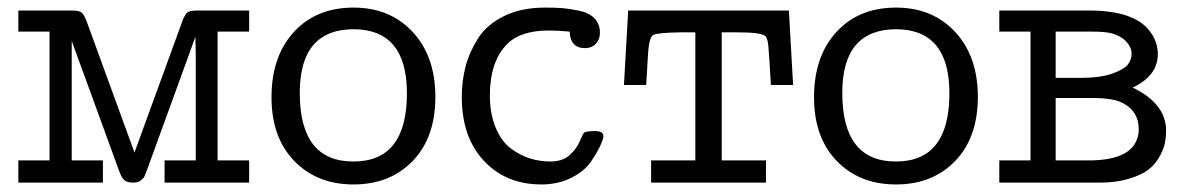

<svg xmlns="http://www.w3.org/2000/svg" viewBox="-20 -486 3159 511"><path d="M28.8 0V-59.1H111.8V-401.9H28.8V-458H172.9Q191.9 -458 198.5 -451.4Q205.1 -444.8 212.9 -422.9L337.9 -80.1L462.9 -422.9Q463.9 -424.8 465.3 -429.4Q466.8 -434.1 467.3 -435.5Q467.8 -437 470 -440.4Q472.2 -443.8 472.7 -444.8Q473.1 -445.8 475.1 -449Q477.1 -452.1 478.5 -452.6Q480 -453.1 482.4 -454.6Q484.9 -456.1 488 -456.5Q491.2 -457 494.6 -457.5Q498 -458 502 -458H643.1V-401.9H559.1V-59.1H643.1V0H418V-59.1H501V-341.8L500 -388.2L484.9 -346.2L371.1 -33.2Q366.2 -20 364 -15.6Q361.8 -11.2 354.5 -5.6Q347.2 0 335 0Q318.8 0 311.5 -6.1Q304.2 -12.2 297.9 -28.8L170.9 -377V-59.1H253.9V0Z M702.6 -227.1Q702.6 -335.9 762.2 -400.9Q821.8 -465.8 920.9 -465.8Q1018.1 -465.8 1078.4 -400.9Q1138.7 -335.9 1138.7 -228Q1138.7 -120.1 1078.4 -57.6Q1018.1 4.9 920.9 4.9Q823.7 4.9 763.2 -57.6Q702.6 -120.1 702.6 -227.1ZM777.8 -238.8Q777.8 -55.7 920.9 -56.2Q1063 -56.2 1063 -237.8Q1063 -407.7 920.9 -408.2Q777.8 -407.7 777.8 -238.8Z M1209 -228Q1209 -270 1219 -308.6Q1229 -347.2 1252.4 -384Q1275.9 -420.9 1321.8 -443.4Q1367.7 -465.8 1430.7 -465.8Q1457.5 -465.8 1476.3 -464.4Q1495.1 -462.9 1521.5 -457.5Q1547.9 -452.1 1562.3 -437Q1576.7 -421.9 1576.7 -398.9Q1576.7 -380.9 1565.7 -369.4Q1554.7 -357.9 1537.1 -357.9Q1498 -357.9 1496.1 -401.9Q1463.9 -404.8 1440.9 -404.8Q1365.7 -404.8 1330.1 -369.1Q1284.2 -323.2 1283.7 -232.9Q1283.7 -183.1 1299.3 -146Q1314.9 -108.9 1340.3 -90.3Q1365.7 -71.8 1391.4 -64Q1417 -56.2 1444.8 -56.2Q1477.1 -56.2 1495.8 -73Q1514.6 -89.8 1523.2 -110.4Q1531.7 -130.9 1534.7 -132.8Q1538.6 -136.7 1563 -137.2Q1585.9 -137.2 1585.9 -124Q1585.9 -116.2 1577.4 -97.7Q1568.8 -79.1 1551.8 -54.4Q1534.7 -29.8 1499.8 -12.5Q1464.8 4.9 1420.9 4.9Q1326.7 4.9 1267.8 -58.1Q1209 -121.1 1209 -228Z M1640.6 -259.8 1651.9 -458H2079.6L2090.8 -259.8H2031.7Q2026.9 -343.8 2024.9 -364.3Q2022.9 -384.8 2016.6 -390.1Q2005.4 -399.9 1942.9 -399.9H1900.9V-59.1H2018.6V0H1712.9V-59.1H1830.6V-399.9H1788.6Q1729.5 -398.9 1719 -393.1Q1708.5 -387.2 1705.6 -354Q1704.6 -339.8 1703.6 -324.5Q1702.6 -309.1 1701.7 -290Q1700.7 -271 1699.7 -259.8Z M2146.5 -227.1Q2146.5 -335.9 2206.1 -400.9Q2265.6 -465.8 2364.7 -465.8Q2461.9 -465.8 2522.2 -400.9Q2582.5 -335.9 2582.5 -228Q2582.5 -120.1 2522.2 -57.6Q2461.9 4.9 2364.7 4.9Q2267.6 4.9 2207 -57.6Q2146.5 -120.1 2146.5 -227.1ZM2221.7 -238.8Q2221.7 -55.7 2364.7 -56.2Q2506.8 -56.2 2506.8 -237.8Q2506.8 -407.7 2364.7 -408.2Q2221.7 -407.7 2221.7 -238.8Z M2639.6 0V-59.1H2722.7V-401.9H2639.6V-458H2877.9Q2998 -458 3039.6 -403.8Q3061.5 -375 3061.5 -341.8Q3061.5 -284.7 2994.6 -252.9Q3083.5 -210 3083.5 -138.2Q3083.5 -122.1 3080.6 -106.4Q3077.6 -90.8 3066.7 -70.3Q3055.7 -49.8 3037.6 -35.4Q3019.5 -21 2985.6 -10.5Q2951.7 0 2907.7 0ZM2789.6 -59.1H2886.7Q2969.7 -61 2997.6 -99.1Q3010.7 -118.2 3010.7 -142.1Q3010.7 -192.9 2961.9 -214.8Q2938 -224.6 2893.6 -225.1H2789.6ZM2789.6 -278.8H2856.9Q2908.7 -278.8 2940.7 -290.3Q2972.7 -301.8 2982.2 -314.9Q2991.7 -328.1 2991.7 -342.8Q2991.7 -359.9 2977.8 -375Q2963.9 -390.1 2939.9 -397Q2921.9 -401.9 2884.8 -401.9H2789.6Z"/></svg>

Font: CMU Concrete
Style: Roman
Weight: 500
Version: Version 0.7.0